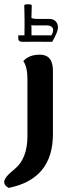

<svg xmlns="http://www.w3.org/2000/svg" viewBox="-38 -663 320 912"><path d="M3.4 229.5Q-18.1 219.2 -18.1 200.7Q-18.1 179.7 30.3 141.1Q92.3 91.3 92.3 -16.1V-287.6Q92.3 -344.7 72.8 -372.6Q99.1 -403.3 151.4 -403.3Q213.4 -403.3 213.4 -327.1V-25.9Q213.4 187.5 3.4 229.5ZM111.8 -495.1H206.1Q214.4 -508.8 214.4 -520.5Q214.4 -530.3 206.5 -536.4Q198.7 -542.5 182.6 -542.5H121.1Q114.7 -542.5 111.3 -544.4V-538.1Q111.3 -511.2 111.8 -495.1ZM82 -464.4H67.9Q48.8 -464.4 48.8 -481V-495.1H78.1Q78.6 -511.2 78.6 -538.1V-568.4Q78.6 -598.1 77.9 -614.7Q77.1 -631.3 77.1 -637.2Q77.1 -639.6 80.8 -641.1Q84.5 -642.6 94.7 -642.6Q106 -642.6 109.4 -641.1Q112.8 -639.6 112.8 -637.2Q112.8 -631.3 112.3 -614.7Q111.3 -601.1 111.3 -578.1Q115.7 -575.7 121.6 -574.5Q127.4 -573.2 134.3 -573.2H195.8Q215.3 -573.2 226.3 -561.8Q237.3 -550.3 237.3 -532.2Q237.3 -511.2 209.5 -463.9Q206.1 -464.4 203.1 -464.4Q159.7 -464.8 129.4 -464.8Q99.1 -464.8 82 -464.4Z"/></svg>

Font: ALMAS
Style: Bold
Weight: 700
Designer: ALMAS Font/ by Husham Jawad Kadhim, derived from the Bainsely font by/ Paul James MIller
Foundry: High-Logic / Made with FontCreator
Version: Version 1.411;September 19, 2021;FontCreator 14.0.0.2814 32-